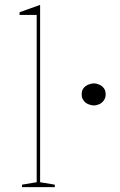

<svg xmlns="http://www.w3.org/2000/svg" viewBox="-20 -765 492 785"><path d="M144 -20 204 -10V0H70V-10L130 -20V-704H60V-715L144 -745ZM364 -424Q375 -424 386 -419Q397 -414 404.5 -404.5Q412 -395 412 -379Q412 -365 404.5 -354.5Q397 -344 386 -339Q375 -334 364 -334Q353 -334 341 -339Q329 -344 321.5 -354.5Q314 -365 314 -379Q314 -395 321.5 -404.5Q329 -414 341 -419Q353 -424 364 -424Z"/></svg>

Font: Kalnia Thin
Style: Regular
Weight: 250
Designer: Frida Medrano
Foundry: Frida Medrano
Version: Version 1.105